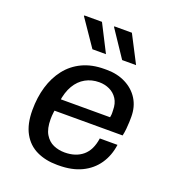

<svg xmlns="http://www.w3.org/2000/svg" viewBox="-135 -844 871 959"><g transform="rotate(20 300.0 -364.0)"><path d="M276 10Q215 10 167.5 -12.5Q120 -35 93.5 -83Q67 -131 67 -205Q67 -273 84 -330Q101 -387 134.5 -430Q168 -473 218.5 -497Q269 -521 336 -521H348Q404 -521 448.5 -498.5Q493 -476 518 -436Q543 -396 543 -342Q543 -332 542.5 -314.5Q542 -297 540 -277Q538 -257 534 -240H129L177 -274Q173 -250 170.5 -230.5Q168 -211 168 -194Q168 -143 185.5 -114Q203 -85 230.5 -73Q258 -61 290 -61Q349 -61 386 -92Q423 -123 432 -187H526Q518 -128 487.5 -83.5Q457 -39 406 -14.5Q355 10 284 10ZM180 -290 138 -304H444Q447 -320 446.5 -327.5Q446 -335 446 -342Q446 -378 430.5 -402Q415 -426 389.5 -438Q364 -450 334 -450Q294 -450 261.5 -432Q229 -414 208 -378.5Q187 -343 180 -290ZM403 -593 308 -735 309 -738H402L477 -593ZM245 -593 148 -735 150 -738H243L317 -593Z"/></g></svg>

Font: Chivo Mono
Style: Italic
Weight: 400
Italic angle: -8.05°
Monospace: yes
Version: Version 1.008